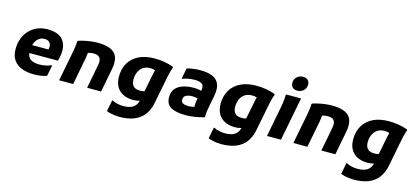

<svg xmlns="http://www.w3.org/2000/svg" viewBox="-77 -1450 5060 2331"><g transform="rotate(15 2453.5 -284.0)"><path d="M339.3 10.8Q253.9 10.8 187.1 -13.7Q120.3 -38.3 82.2 -91.7Q44.1 -145.2 44.1 -231.2Q44.1 -304.6 67.4 -365Q90.7 -425.3 132.7 -469.3Q174.7 -513.3 232.5 -537.5Q290.2 -561.6 358.1 -561.6Q484.1 -561.6 541.1 -504.8Q598.1 -448 598.1 -355.6Q598.1 -324.7 592.5 -290.9Q586.8 -257.2 578.1 -226H152.9V-327.2H430.9Q433.2 -336.4 434.3 -345.4Q435.5 -354.4 435.5 -362.8Q435.5 -397.9 414.8 -418.7Q394.2 -439.6 351.3 -439.6Q321.5 -439.6 297 -425.9Q272.4 -412.3 254.5 -388.1Q236.5 -363.9 227.2 -330.3Q217.9 -296.7 217.9 -256.8V-242.4Q217.9 -177.9 257.6 -150.2Q297.3 -122.4 366.9 -122.4Q409.5 -122.4 450.2 -131Q490.8 -139.6 514.5 -151.6H525.3L498.1 -14.4Q465.7 -2.4 425.5 4.2Q385.2 10.8 339.3 10.8Z M653.2 0 723.6 -364Q731 -399.6 736.5 -438.9Q742.1 -478.2 742.4 -513.6L749.2 -521.6Q779.2 -532.2 820.1 -541.2Q861 -550.2 905.1 -555.9Q949.2 -561.6 989.2 -561.6Q1070.8 -561.6 1128.3 -543.4Q1185.7 -525.1 1215.9 -484.4Q1246 -443.8 1246 -375.6Q1246 -358.5 1244.4 -339.3Q1242.7 -320.1 1238 -298L1180.8 0H1004.8L1062 -298Q1064.3 -311.5 1065.4 -323Q1066.6 -334.6 1066.6 -343.4Q1066.6 -380.9 1045.1 -401.8Q1023.6 -422.8 973.2 -422.8Q943.5 -422.8 916.8 -415.3Q890.1 -407.8 873.6 -398.8L899.2 -450.8Q905.2 -428.9 902.7 -398.8Q900.1 -368.8 894 -336L829.2 0Z M1474.4 240Q1447.6 240 1417 236.4Q1386.3 232.9 1358 226.3Q1329.8 219.8 1311.2 210.4L1338.4 70.4H1349.2Q1375 85.4 1412.6 93.3Q1450.1 101.2 1485.2 101.2Q1570.7 101.2 1615.1 66.9Q1659.6 32.6 1670.4 -44.8L1731.2 -352.4Q1736.9 -381.5 1742.7 -403.5Q1748.6 -425.6 1756.8 -441.8L1762.8 -411.6Q1743.3 -421 1727.1 -424.7Q1710.9 -428.4 1683.6 -428.4Q1632.4 -428.4 1596.2 -404.1Q1559.9 -379.8 1541.1 -337.9Q1522.2 -296 1522.2 -243.2Q1522.2 -189.5 1548.8 -160.6Q1575.4 -131.6 1634.8 -131.6Q1660.3 -131.6 1677.6 -136.6Q1694.8 -141.6 1705.6 -147.6L1681.2 -20Q1672.6 -14.6 1656.1 -10.4Q1639.7 -6.2 1620.2 -3.7Q1600.8 -1.2 1583.6 -1.2Q1511.6 -1.2 1457.4 -27.1Q1403.2 -53 1373 -104.2Q1342.8 -155.4 1342.8 -232Q1342.8 -332.8 1386.9 -405.5Q1431 -478.1 1512.3 -517.1Q1593.6 -556 1705.6 -556Q1773.6 -556 1831.7 -545.6Q1889.7 -535.2 1940.8 -517.2L1947.6 -506.4Q1940.2 -489 1933.2 -464.9Q1926.1 -440.9 1920.4 -415.8Q1914.7 -390.8 1910.7 -370.8L1845.2 -36Q1826.7 58.2 1779 119.3Q1731.3 180.4 1655.1 210.2Q1578.8 240 1474.4 240Z M2240.4 12Q2119.5 12 2057.1 -25Q1994.8 -62 1994.8 -149.6Q1994.8 -215.6 2030 -256.4Q2065.2 -297.2 2124.8 -316Q2184.4 -334.8 2258 -334.8Q2293.1 -334.8 2322.3 -329.5Q2351.6 -324.2 2366 -319.2L2349.2 -214Q2332.7 -221.8 2313.9 -226.3Q2295.1 -230.8 2264.8 -230.8Q2216.2 -230.8 2186.5 -213.7Q2156.8 -196.6 2156.8 -160.6Q2156.8 -128.2 2181.3 -115.7Q2205.8 -103.2 2247.2 -103.2Q2269.1 -103.2 2295 -107.3Q2320.9 -111.3 2339.2 -120L2336.6 -74.6Q2326.5 -88.9 2323.7 -111.3Q2320.9 -133.7 2323.2 -158.6Q2325.6 -183.4 2330 -204.7L2350.3 -313.3Q2367 -380 2339.1 -405.6Q2311.2 -431.2 2245.2 -431.2Q2200.2 -431.2 2161.8 -423.6Q2123.5 -416.1 2097.2 -404.8H2085.2L2111 -539.2Q2149.3 -549.7 2192.1 -555.7Q2234.9 -561.6 2280.8 -561.6Q2374.6 -561.6 2434.1 -535.5Q2493.5 -509.3 2516.3 -452.9Q2539 -396.5 2521.2 -304.4L2500 -194.4Q2492.7 -154.6 2485.3 -112Q2477.9 -69.4 2480 -30.4L2473.2 -22.4Q2418 -6.5 2360.9 2.8Q2303.7 12 2240.4 12Z M2752.4 240Q2725.6 240 2695 236.4Q2664.3 232.9 2636 226.3Q2607.8 219.8 2589.2 210.4L2616.4 70.4H2627.2Q2653 85.4 2690.6 93.3Q2728.1 101.2 2763.2 101.2Q2848.7 101.2 2893.1 66.9Q2937.6 32.6 2948.4 -44.8L3009.2 -352.4Q3014.9 -381.5 3020.7 -403.5Q3026.6 -425.6 3034.8 -441.8L3040.8 -411.6Q3021.3 -421 3005.1 -424.7Q2988.9 -428.4 2961.6 -428.4Q2910.4 -428.4 2874.2 -404.1Q2837.9 -379.8 2819.1 -337.9Q2800.2 -296 2800.2 -243.2Q2800.2 -189.5 2826.8 -160.6Q2853.4 -131.6 2912.8 -131.6Q2938.3 -131.6 2955.6 -136.6Q2972.8 -141.6 2983.6 -147.6L2959.2 -20Q2950.6 -14.6 2934.1 -10.4Q2917.7 -6.2 2898.2 -3.7Q2878.8 -1.2 2861.6 -1.2Q2789.6 -1.2 2735.4 -27.1Q2681.2 -53 2651 -104.2Q2620.8 -155.4 2620.8 -232Q2620.8 -332.8 2664.9 -405.5Q2709 -478.1 2790.3 -517.1Q2871.6 -556 2983.6 -556Q3051.6 -556 3109.7 -545.6Q3167.7 -535.2 3218.8 -517.2L3225.6 -506.4Q3218.2 -489 3211.2 -464.9Q3204.1 -440.9 3198.4 -415.8Q3192.7 -390.8 3188.7 -370.8L3123.2 -36Q3104.7 58.2 3057 119.3Q3009.3 180.4 2933.1 210.2Q2856.8 240 2752.4 240Z M3478.5 -626Q3437.7 -626 3416.7 -648.2Q3395.7 -670.5 3395.7 -702Q3395.7 -749.7 3428 -778.7Q3460.3 -807.6 3504.1 -807.6Q3544.9 -807.6 3565.9 -785.4Q3586.9 -763.1 3586.9 -731.6Q3586.9 -683.9 3554.6 -654.9Q3522.3 -626 3478.5 -626ZM3265.4 0 3338.8 -380.4Q3343.5 -403.2 3347.7 -430.3Q3352 -457.4 3354.4 -484.9Q3356.8 -512.4 3355.8 -536L3362.6 -546.8H3547.4L3441.4 0Z M3597.2 0 3667.6 -364Q3675 -399.6 3680.5 -438.9Q3686.1 -478.2 3686.4 -513.6L3693.2 -521.6Q3723.2 -532.2 3764.1 -541.2Q3805 -550.2 3849.1 -555.9Q3893.2 -561.6 3933.2 -561.6Q4014.8 -561.6 4072.3 -543.4Q4129.7 -525.1 4159.9 -484.4Q4190 -443.8 4190 -375.6Q4190 -358.5 4188.4 -339.3Q4186.7 -320.1 4182 -298L4124.8 0H3948.8L4006 -298Q4008.3 -311.5 4009.4 -323Q4010.6 -334.6 4010.6 -343.4Q4010.6 -380.9 3989.1 -401.8Q3967.6 -422.8 3917.2 -422.8Q3887.5 -422.8 3860.8 -415.3Q3834.1 -407.8 3817.6 -398.8L3843.2 -450.8Q3849.2 -428.9 3846.7 -398.8Q3844.1 -368.8 3838 -336L3773.2 0Z M4418.4 240Q4391.6 240 4361 236.4Q4330.3 232.9 4302 226.3Q4273.8 219.8 4255.2 210.4L4282.4 70.4H4293.2Q4319 85.4 4356.6 93.3Q4394.1 101.2 4429.2 101.2Q4514.7 101.2 4559.1 66.9Q4603.6 32.6 4614.4 -44.8L4675.2 -352.4Q4680.9 -381.5 4686.7 -403.5Q4692.6 -425.6 4700.8 -441.8L4706.8 -411.6Q4687.3 -421 4671.1 -424.7Q4654.9 -428.4 4627.6 -428.4Q4576.4 -428.4 4540.2 -404.1Q4503.9 -379.8 4485.1 -337.9Q4466.2 -296 4466.2 -243.2Q4466.2 -189.5 4492.8 -160.6Q4519.4 -131.6 4578.8 -131.6Q4604.3 -131.6 4621.6 -136.6Q4638.8 -141.6 4649.6 -147.6L4625.2 -20Q4616.6 -14.6 4600.1 -10.4Q4583.7 -6.2 4564.2 -3.7Q4544.8 -1.2 4527.6 -1.2Q4455.6 -1.2 4401.4 -27.1Q4347.2 -53 4317 -104.2Q4286.8 -155.4 4286.8 -232Q4286.8 -332.8 4330.9 -405.5Q4375 -478.1 4456.3 -517.1Q4537.6 -556 4649.6 -556Q4717.6 -556 4775.7 -545.6Q4833.7 -535.2 4884.8 -517.2L4891.6 -506.4Q4884.2 -489 4877.2 -464.9Q4870.1 -440.9 4864.4 -415.8Q4858.7 -390.8 4854.7 -370.8L4789.2 -36Q4770.7 58.2 4723 119.3Q4675.3 180.4 4599.1 210.2Q4522.8 240 4418.4 240Z"/></g></svg>

Font: Kufam
Style: Italic
Weight: 400
Italic angle: -11°
Designer: Artur Schmal
Foundry: Original Type
Version: Version 1.301; ttfautohint (v1.8.3)